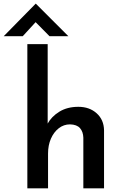

<svg xmlns="http://www.w3.org/2000/svg" viewBox="-71 -1019 660 1039"><path d="M77 0V-780H187V-330L185 -347Q207 -388 250 -414.5Q293 -441 353 -441Q413 -441 452 -406Q491 -371 492 -314V0H380V-274Q379 -306 362 -325.5Q345 -345 308 -346Q274 -346 247 -325Q220 -304 204.5 -268.5Q189 -233 189 -188V0ZM197 -823 110 -911 140 -919 52 -823H-51L122 -999H123L299 -823Z"/></svg>

Font: Josefin Sans Thin SemiBold
Style: Regular
Weight: 600
Version: Version 2.000